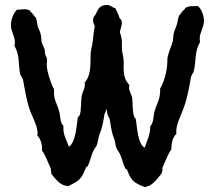

<svg xmlns="http://www.w3.org/2000/svg" viewBox="-20 -733 859 772"><path d="M462 -604C464 -617 470 -629 470 -642C470 -649 466 -656 461 -660C457 -674 450 -687 444 -700C432 -702 424 -713 411 -713C381 -713 375 -698 364 -674C358 -668 354 -660 354 -651C354 -643 358 -635 361 -628C356 -603 355 -579 351 -554C349 -544 346 -534 345 -524C342 -481 350 -435 320 -400C325 -382 313 -367 309 -350C305 -331 307 -282 300 -269C298 -266 296 -264 293 -262C288 -231 285 -160 257 -143C249 -167 234 -190 235 -217V-227C220 -242 224 -265 218 -285C209 -319 196 -329 197 -367V-375C185 -395 168 -448 168 -471C168 -481 170 -491 168 -501C166 -505 163 -509 162 -514C160 -520 161 -527 160 -533C157 -543 151 -552 148 -562C145 -574 147 -586 143 -597C141 -608 135 -616 132 -626C129 -638 129 -651 124 -662C116 -669 112 -680 103 -685L100 -691C93 -694 86 -696 79 -696C71 -696 64 -694 56 -694H48C32 -677 24 -654 24 -631C24 -607 40 -587 40 -563C40 -558 39 -554 38 -549C60 -512 53 -476 61 -436C63 -427 71 -421 73 -410C81 -367 87 -326 102 -285C112 -259 131 -226 131 -199C131 -195 130 -192 130 -188C146 -172 150 -148 149 -127C160 -116 176 -72 184 -56C184 -48 186 -41 187 -33C205 -12 223 15 255 15C302 -8 307 -13 327 -62L333 -65C343 -86 346 -109 357 -129C360 -136 366 -142 369 -149C375 -163 374 -178 380 -192C391 -218 396 -247 400 -274C404 -281 407 -289 408 -297C411 -284 410 -269 420 -258C426 -231 427 -204 438 -178C444 -164 443 -149 449 -136C452 -129 458 -123 461 -116C471 -97 474 -75 484 -55L490 -52C509 -4 516 0 561 19C593 16 611 -13 630 -36C631 -42 634 -47 633 -53V-58C641 -75 658 -121 669 -132C669 -155 673 -179 689 -195C686 -231 705 -262 717 -295C733 -337 740 -379 748 -423C750 -433 758 -440 760 -450C769 -490 762 -527 785 -565C783 -569 783 -574 783 -578C783 -603 800 -623 800 -648C800 -670 792 -693 776 -709C755 -706 744 -712 725 -701L722 -695C712 -689 708 -678 700 -670C695 -659 695 -646 691 -634C688 -624 683 -614 680 -604C676 -592 677 -580 675 -568C669 -545 653 -515 653 -492C653 -453 643 -410 624 -377C625 -333 612 -322 601 -284C596 -265 599 -241 584 -225C585 -192 571 -169 562 -139C533 -154 531 -226 526 -255C510 -265 515 -324 511 -342C508 -355 499 -367 499 -381C499 -385 500 -388 500 -391C481 -412 477 -433 477 -461C477 -471 478 -482 477 -493C476 -508 470 -523 470 -539C470 -568 472 -575 462 -604Z"/></svg>

Font: Margarine
Style: Regular
Weight: 400
Designer: Astigmatic (AOETI)
Foundry: Astigmatic (AOETI)
Version: Version 1.000